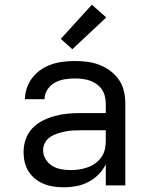

<svg xmlns="http://www.w3.org/2000/svg" viewBox="-20 -787 640 815"><path d="M251 8Q230 8 208.5 5Q187 2 167 -6Q147 -14 130 -27.5Q113 -41 101.5 -59Q90 -77 85 -98Q80 -119 80 -141Q80 -169 89 -195.5Q98 -222 117 -242Q136 -262 160.5 -274.5Q185 -287 212 -294.5Q239 -302 266.5 -304.5Q294 -307 321 -307H429V-347Q429 -363 425 -379Q421 -395 412 -408Q403 -421 389.5 -430.5Q376 -440 361 -445Q346 -450 330 -452Q314 -454 298 -454Q276 -454 254.5 -450.5Q233 -447 213.5 -436.5Q194 -426 181.5 -407Q169 -388 169 -366H86Q86 -391 94.5 -415Q103 -439 118.5 -458.5Q134 -478 155 -492Q176 -506 199.5 -514Q223 -522 248 -525Q273 -528 298 -528Q325 -528 351.5 -524.5Q378 -521 402.5 -511.5Q427 -502 448.5 -486Q470 -470 485 -448Q500 -426 506 -400Q512 -374 512 -347V0H429V-90Q418 -66 398.5 -46.5Q379 -27 355 -14.5Q331 -2 304.5 3Q278 8 251 8ZM282 -65Q300 -65 318 -68Q336 -71 353 -77Q370 -83 385 -94Q400 -105 410.5 -120Q421 -135 425 -153Q429 -171 429 -189V-234H321Q305 -234 288 -233Q271 -232 255 -228.5Q239 -225 223 -220Q207 -215 193 -205.5Q179 -196 171 -181Q163 -166 163 -150Q163 -129 174 -111Q185 -93 202.5 -82.5Q220 -72 240.5 -68.5Q261 -65 282 -65ZM287 -578 238 -622 370 -767 431 -713Z"/></svg>

Font: Iosevka Aile
Style: Regular
Weight: 400
Designer: Belleve Invis
Foundry: Belleve Invis
Version: Version 28.0.1; ttfautohint (v1.8.4)